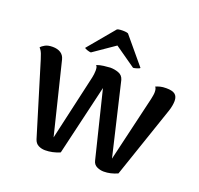

<svg xmlns="http://www.w3.org/2000/svg" viewBox="-129 -879 1075 1035"><g transform="rotate(20 408.0 -361.0)"><path d="M231 14Q210 14 192.5 5Q175 -4 168 -26L42 -439Q39 -450 32 -468Q25 -486 14 -497Q22 -507 38 -515.5Q54 -524 80 -524Q108 -524 126 -512.5Q144 -501 150 -478L251 -67L336 -441Q338 -451 339.5 -461.5Q341 -472 341 -482Q341 -493 339.5 -500Q338 -507 333 -512Q352 -519 373 -521.5Q394 -524 410 -525Q435 -525 458 -516.5Q481 -508 488 -483L586 -67L674 -441Q676 -452 678 -462Q680 -472 680 -482Q680 -493 678 -500Q676 -507 672 -512Q684 -517 697.5 -520.5Q711 -524 732 -524Q767 -524 782 -512Q797 -500 797 -474Q797 -462 794 -445.5Q791 -429 785 -412L646 -4Q626 5 606.5 9.5Q587 14 567 14Q547 14 528 5Q509 -4 504 -26L410 -408L315 -4Q294 5 273 9.5Q252 14 231 14ZM283 -566Q275 -566 261.5 -570.5Q248 -575 246 -579L373 -731Q379 -734 392 -735Q405 -736 417.5 -735Q430 -734 436 -731L563 -579Q561 -575 546.5 -570.5Q532 -566 525 -566L405 -650Z"/></g></svg>

Font: Arima SemiBold
Style: Regular
Weight: 600
Designer: Joana Correia and Natanael Gama
Foundry: NDISCOVER
Version: Version 1.101;gftools[0.9.23]